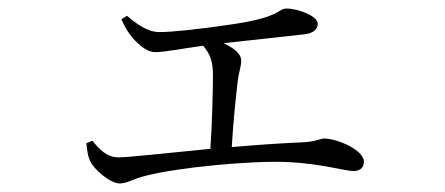

<svg xmlns="http://www.w3.org/2000/svg" viewBox="-20 -472 1040 449"><path d="M182 -137C184 -117 186 -105 191 -95C199 -77 237 -43 260 -43C278 -43 291 -54 321 -61C398 -81 572 -97 654 -93C733 -89 787 -72 807 -72C822 -72 831 -80 831 -94C831 -121 769 -148 738 -148C728 -148 718 -140 684 -139C636 -137 579 -133 522 -128C525 -182 532 -250 536 -283C538 -301 544 -316 544 -330C544 -347 526 -360 503 -371L694 -392C715 -395 723 -405 723 -417C723 -434 678 -452 650 -452C629 -452 639 -432 522 -415C448 -404 384 -397 353 -397C325 -397 301 -415 277 -435L264 -427C272 -407 285 -388 296 -377C311 -362 326 -350 344 -350C363 -350 404 -358 455 -365C472 -345 478 -328 478 -296C478 -263 476 -180 472 -124C371 -114 280 -104 257 -104C230 -104 212 -123 196 -143Z"/></svg>

Font: Kiri Minchoo Light
Style: Regular
Weight: 300
Designer: Ryoko NISHIZUKA 西塚涼子 (kana & ideographs); Frank Grießhammer (Latin, Greek & Cyrillic);
akenotsuki.com/eyeben/fonts/ (U+
Foundry: Adobe
akenotsuki.com/eyeben/fonts/
Version: Version 4.002;hotconv 1.0.119;makeotfexe 2.5.65604